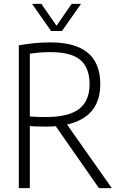

<svg xmlns="http://www.w3.org/2000/svg" viewBox="-20 -965 612 985"><path d="M76.5 0V-732.5Q113 -739 152.2 -743.2Q191.5 -747.5 239 -747.5Q494.5 -747.5 494.5 -533.5Q494.5 -365 324 -326L553.5 0H487.5L266 -317.5Q242 -315.5 215.5 -315.5Q188 -315.5 169.2 -316.2Q150.5 -317 133 -318V0ZM213 -364.5Q331.5 -364.5 385.5 -405.8Q439.5 -447 439.5 -533.5Q439.5 -616.5 392.8 -657Q346 -697.5 240 -697.5Q209 -697.5 184.2 -695.5Q159.5 -693.5 133 -689.5V-367.5Q157 -366 174.5 -365.2Q192 -364.5 213 -364.5ZM242 -806 144.5 -945H192.5L270 -833L347.5 -945H395.5L298 -806Z"/></svg>

Font: Encode Sans Cnd Lt
Style: Regular
Weight: 300
Width: 3
Designer: Multiple Designers
Foundry: Impallari Type
Version: Version 3.002; ttfautohint (v1.8.3) -l 8 -r 50 -G 200 -x 14 